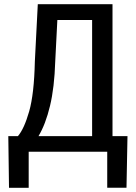

<svg xmlns="http://www.w3.org/2000/svg" viewBox="-20 -731 657 925"><path d="M589.4 173.3H496.6V0H118.2V173.8H23.4L20 -75.2H66.4Q96.2 -109.9 120.4 -193.8Q144.5 -277.8 147.9 -435.1L162.1 -710.9H522V-75.2H594.2ZM246.1 -435.1Q242.2 -309.1 220.9 -220.7Q199.7 -132.3 165.5 -75.2H423.8V-634.8H256.3Z"/></svg>

Font: Franco
Style: Regular
Weight: 400
Designer: Google
Version: Version 1.200311; 2013